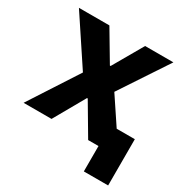

<svg xmlns="http://www.w3.org/2000/svg" viewBox="-155 -651 883 917"><g transform="rotate(30 286.5 -192.5)"><path d="M431 0H374L273 -171H269L172 0H18L191 -267L20 -525H188L286 -360H290L385 -525H541L367 -262L465 -115H565V140H431Z"/></g></svg>

Font: Plexus Sans Bold
Style: Regular
Weight: 700
Version: Version 2.001;PS 002.001;hotconv 1.0.70;makeotf.lib2.5.58329